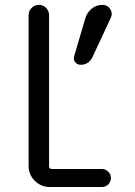

<svg xmlns="http://www.w3.org/2000/svg" viewBox="-20 -750 540 770"><path d="M391.6 -730.5Q411.1 -730.5 421.9 -713.9Q432.6 -697.3 424.8 -679.7L351.6 -522.5Q336.9 -490.2 302.7 -490.2Q290 -490.2 281.7 -500.5Q273.4 -510.7 277.3 -524.4L322.3 -676.8Q329.1 -700.2 347.7 -715.3Q366.2 -730.5 391.6 -730.5ZM179.7 0Q144.5 0 119.6 -24.9Q94.7 -49.8 94.7 -85V-689.5Q94.7 -706.1 106.9 -718.3Q119.1 -730.5 136.2 -730.5Q153.3 -730.5 165 -718.3Q176.8 -706.1 176.8 -689.5V-83Q176.8 -72.3 188.5 -72.3H388.7Q403.3 -72.3 414.1 -61.5Q424.8 -50.8 424.8 -36.1Q424.8 -21.5 414.6 -10.7Q404.3 0 388.7 0Z"/></svg>

Font: Rounded-X Mgen+ 2m regular
Style: Regular
Weight: 400
Designer: [Source Han Sans]
Ryoko NISHIZUKA  (kana & ideographs); Paul D. Hunt (Latin, Greek & Cyrillic); Wenlong ZHANG  (bopomofo
Version: Version 1.059.20150602